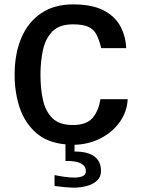

<svg xmlns="http://www.w3.org/2000/svg" viewBox="-20 -660 662 892"><path d="M573.2 -199.2Q570.3 -141.6 537.1 -94.2Q503.9 -46.9 448.7 -18.1Q393.6 10.7 326.2 12.7V43.9Q449.2 43.9 449.2 134.8Q449.2 162.1 430.7 179.2Q412.1 196.3 382.8 204.1Q353.5 211.9 321.3 211.9Q309.6 211.9 286.6 210Q263.7 208 233.4 204.1V153.3Q256.8 158.2 280.8 161.6Q304.7 165 324.2 165Q347.7 165 363.3 158.7Q378.9 152.3 378.9 135.7Q378.9 115.2 364.7 105Q350.6 94.7 332 91.3Q313.5 87.9 298.8 87.9Q284.2 87.9 284.2 87.9V10.7Q199.2 2.9 147 -43.5Q94.7 -89.8 71.3 -160.2Q47.9 -230.5 47.9 -312.5Q47.9 -411.1 79.6 -484.9Q111.3 -558.6 171.9 -599.1Q232.4 -639.6 319.3 -639.6Q406.2 -639.6 459.5 -612.8Q512.7 -585.9 538.1 -540Q563.5 -494.1 566.4 -436.5H450.2Q440.4 -476.6 427.2 -501Q414.1 -525.4 388.7 -536.1Q363.3 -546.9 319.3 -546.9Q255.9 -546.9 223.6 -514.2Q191.4 -481.4 179.7 -428.2Q168 -375 168 -312.5Q168 -248 179.7 -195.3Q191.4 -142.6 223.6 -110.8Q255.9 -79.1 318.4 -79.1Q381.8 -79.1 410.2 -112.3Q438.5 -145.5 446.3 -199.2Z"/></svg>

Font: Namkio Khamti
Style: Bold
Weight: 700
Designer: Debbi Hosken
Foundry: SIL International
Version: Version 3.917